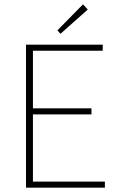

<svg xmlns="http://www.w3.org/2000/svg" viewBox="-20 -866 550 886"><path d="M259 -710 245 -726 363 -846 385 -822ZM100 0V-660H454V-632H132V-366H402V-338H132V-28H464V0Z"/></svg>

Font: TypoPRO Source Sans Pro
Style: Regular
Weight: 200
Designer: Paul D. Hunt
Foundry: Adobe Systems Incorporated
Version: Version 2.020;PS 2.000;hotconv 1.0.86;makeotf.lib2.5.63406